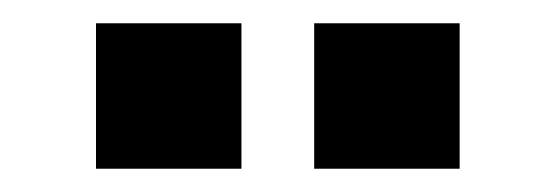

<svg xmlns="http://www.w3.org/2000/svg" viewBox="-20 -895 478 165"><path d="M62.5 -875H187.5V-750H62.5ZM250 -875H375V-750H250Z"/></svg>

Font: OswaldRegular
Style: Regular
Weight: 400
Designer: vernon adams
Foundry: vernon adams
Version: Version 1.000